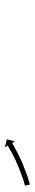

<svg xmlns="http://www.w3.org/2000/svg" viewBox="294 -416 140 767"><g transform="rotate(-90 363.5 -32.0)"><path d="M7 -2Q7 -2 7 -2Q7 -2 7 -2Q7 -2 7 -2Q7 -2 7 -2Q10 -3 13 -4Q13 -4 13 -4Q13 -4 13 -4Q13 -4 13 -4Q13 -4 13 -4Q16 -5 21 -6Q21 -6 21 -6Q21 -6 21 -6Q21 -6 21 -6Q21 -6 21 -6Q26 -8 32 -9Q32 -9 32 -9Q32 -9 32 -9Q32 -9 32 -9Q32 -9 32 -9Q38 -11 44 -14Q44 -14 44 -14Q44 -14 44 -14Q44 -14 44 -14Q44 -14 44 -14Q51 -16 58 -19Q58 -19 58 -19Q58 -19 58 -19Q58 -19 58 -19Q58 -19 58 -19Q65 -21 73 -25Q73 -25 73 -24.5Q73 -24 73 -24Q73 -24 73 -24Q73 -24 73 -24Q80 -28 88 -31Q88 -31 88 -31Q88 -31 88 -31Q88 -31 88 -31Q88 -31 88 -31Q96 -34 103 -38Q103 -38 103 -37.5Q103 -37 103 -37Q103 -37 103 -37Q103 -37 103 -37Q110 -41 117 -44Q117 -44 117 -44Q117 -44 117 -44Q117 -44 117 -44Q117 -44 117 -44Q124 -48 131 -51Q131 -51 131 -51Q131 -51 131 -51Q131 -51 131 -51Q131 -51 131 -51Q137 -54 142 -57Q142 -57 142 -57Q142 -57 142 -57Q142 -57 142 -57Q142 -57 142 -57Q147 -60 152 -63Q152 -63 152 -63Q152 -63 152 -63Q152 -63 152 -63Q152 -63 152 -63Q156 -65 160 -67Q162 -68 164 -70Q165 -70 166 -71L159 -82L191 -74L183 -42L176 -53Q176 -53 175 -52Q172 -51 170 -49Q166 -47 162 -45Q162 -45 162 -45Q162 -45 162 -45Q162 -45 162 -45Q162 -45 162 -45Q157 -42 152 -40Q152 -40 152 -40Q152 -40 152 -40Q152 -40 152 -40Q152 -40 152 -40Q146 -36 140 -33Q140 -33 140 -33Q140 -33 140 -33Q140 -33 140 -33Q140 -33 140 -33Q133 -30 126 -26Q126 -26 126 -26Q126 -26 126 -26Q126 -26 126 -26Q126 -26 126 -26Q119 -23 111 -19Q111 -19 111 -19Q111 -19 111 -19Q111 -19 111 -19Q111 -19 111 -19Q104 -16 96 -12Q96 -12 96 -12Q96 -12 96 -12Q96 -12 96 -12Q96 -12 96 -12Q88 -9 80 -6Q80 -6 80 -6Q80 -6 80 -6Q80 -6 80 -6Q80 -6 80 -6Q73 -3 65 0Q65 0 65 0Q65 0 65 0Q65 0 65 0Q65 0 65 0Q58 3 51 5Q51 5 51 5Q51 5 51 5Q51 5 51 5Q51 5 51 5Q44 8 38 10Q38 10 38 10Q38 10 38 10Q38 10 38 10Q38 10 38 10Q32 11 27 13Q27 13 27 13Q27 13 27 13Q27 13 27 13Q27 13 27 13Q22 14 18 16Q18 16 18 16Q18 16 18 16Q18 16 18 16Q18 16 18 16Q15 16 12 17Q12 17 12 17Q12 17 12 17Q12 17 12 17Q12 17 12 17Q11 17 10 18L6 -2Q6 -2 7 -2Z"/></g></svg>

Font: FRB American Cursive Just Arrows Thin
Style: Italic
Weight: 100
Italic angle: -25°
Version: Version 2.0;Modular Font Editor K font №1